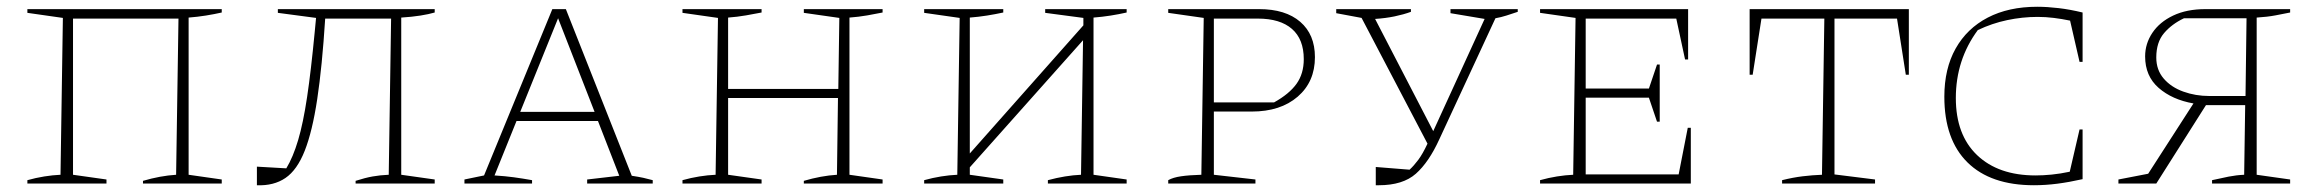

<svg xmlns="http://www.w3.org/2000/svg" viewBox="-20 -543 6856 568"><path d="M196 -488V-26L295 -12V0H61V-10Q86 -17 111 -21Q136 -25 159 -26L166 -490L61 -505V-516H636V-506Q614 -501 589 -497Q564 -493 538 -491V-26L636 -12V0H403V-8Q454 -23 501 -26L508 -488Z M740 5V-50L827 -45Q847 -78 862 -128.5Q877 -179 888.5 -256Q900 -333 911 -448L915 -490L802 -505V-516H1266V-506Q1249 -501 1224 -497Q1199 -493 1167 -491V-26L1266 -12V0H1032V-8Q1060 -17 1082.5 -21Q1105 -25 1130 -26L1137 -488H942Q933 -346 918.5 -250Q904 -154 881.5 -97Q859 -40 824.5 -16.5Q790 7 740 5Z M1849 -23Q1861 -21 1867.5 -20Q1874 -19 1883 -17Q1892 -15 1911 -10V0H1717V-12L1812 -23L1749 -185H1508L1443 -24Q1475 -22 1500.5 -18.5Q1526 -15 1554 -10V0H1354V-12L1412 -24L1614 -516H1654ZM1519 -212H1739L1631 -489Z M1999 0V-10Q2024 -17 2049 -21Q2074 -25 2097 -26L2104 -490L1999 -505V-516H2233V-506Q2213 -502 2187 -497.5Q2161 -493 2134 -491V-280H2460L2463 -490L2358 -505V-516H2591V-506Q2572 -502 2546 -497.5Q2520 -493 2493 -491V-26L2591 -12V0H2358V-8Q2409 -23 2456 -26L2459 -253H2134V-26L2233 -12V0Z M2714 0V-10Q2739 -17 2764 -21Q2789 -25 2812 -26L2819 -490L2714 -505V-516H2948V-506Q2925 -501 2900 -497Q2875 -493 2849 -491V-89L3185 -468V-490L3072 -505V-516H3313V-506Q3291 -501 3266 -497Q3241 -493 3215 -491V-26L3313 -12V0H3080V-10Q3106 -17 3130.5 -21Q3155 -25 3178 -26L3184 -424L2849 -48V-26L2948 -12V0Z M3705 -516Q3783 -516 3826.5 -478.5Q3870 -441 3870 -374Q3870 -301 3819 -257Q3768 -213 3683 -213H3571V-26L3694 -12V0H3436V-10Q3450 -18 3474 -21.5Q3498 -25 3534 -26L3541 -490L3436 -505V-516ZM3701 -488H3571V-240H3749Q3794 -265 3815.5 -295Q3837 -325 3837 -368Q3837 -427 3802 -457.5Q3767 -488 3701 -488Z M4050 5V-49L4150 -41Q4163 -53 4176 -70.5Q4189 -88 4203 -118L4008 -490L3933 -504V-516H4154V-508Q4132 -500 4105.5 -494.5Q4079 -489 4048 -487L4220 -155L4372 -487L4271 -504V-516H4470V-508Q4452 -502 4436.5 -497Q4421 -492 4404 -489L4238 -131Q4207 -63 4168.5 -29Q4130 5 4059 5Z M4973 -165H4982V0H4536V-10Q4561 -17 4586 -21Q4611 -25 4634 -26L4641 -490L4536 -505V-516H4974V-367H4965L4939 -488H4671V-281H4858L4882 -352H4890V-183H4882L4858 -254H4671V-27H4946Z M5627 -516V-322H5618L5592 -488H5407V-27L5527 -12V0H5252V-10Q5284 -18 5313 -21.5Q5342 -25 5370 -26L5377 -488H5191L5165 -322H5156V-516Z M5997 5Q5869 5 5800.5 -62.5Q5732 -130 5732 -257Q5732 -340 5765.5 -399.5Q5799 -459 5860.5 -491Q5922 -523 6007 -523Q6036 -523 6070 -519Q6104 -515 6141 -506V-360H6132L6104 -482Q6080 -487 6056 -490Q6032 -493 6008 -493Q5963 -493 5918 -483.5Q5873 -474 5831 -454Q5766 -366 5766 -253Q5766 -144 5829 -84Q5892 -24 6002 -24Q6024 -24 6049.5 -26.5Q6075 -29 6103 -35L6132 -160H6141V-13Q6101 -4 6066 0.5Q6031 5 5997 5Z M6247 0V-12L6335 -29L6469 -237Q6406 -248 6366 -283Q6326 -318 6326 -376Q6326 -414 6347.5 -446Q6369 -478 6409 -497Q6449 -516 6504 -516H6755V-506Q6735 -502 6711.5 -497.5Q6688 -493 6656 -491V-26L6755 -12V0H6524V-10Q6550 -16 6573 -20.5Q6596 -25 6619 -26L6622 -232H6506L6359 0ZM6516 -259H6623L6626 -489H6441Q6405 -472 6382 -445Q6359 -418 6359 -373Q6359 -336 6381 -310.5Q6403 -285 6439 -272Q6475 -259 6516 -259Z"/></svg>

Font: Piazzolla SC Thin
Style: Regular
Weight: 100
Designer: Juan Pablo del Peral
Foundry: Huerta Tipografica
Version: Version 1.330